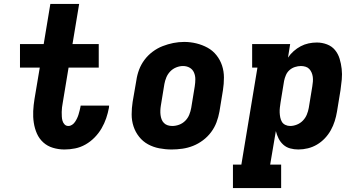

<svg xmlns="http://www.w3.org/2000/svg" viewBox="-20 -755 1840 980"><path d="M309 8Q279 8 250.5 -0.5Q222 -9 201 -28Q180 -47 168.5 -73Q157 -99 152.5 -128.5Q148 -158 149.5 -188Q151 -218 156 -249L183 -410H82V-530H203L237 -735H384L350 -530H484V-410H330L300 -229Q298 -218 296.5 -206.5Q295 -195 295 -183.5Q295 -172 295.5 -160.5Q296 -149 299 -138.5Q302 -128 309.5 -120Q317 -112 329 -112Q339 -112 348 -118Q357 -124 363 -133Q369 -142 373.5 -151.5Q378 -161 381 -171Q384 -181 386.5 -191Q389 -201 391 -211Q391 -212 391 -213.5Q391 -215 392 -216H537Q537 -214 536.5 -211Q536 -208 536 -205Q531 -178 522 -151.5Q513 -125 498.5 -100Q484 -75 463 -53.5Q442 -32 416.5 -17.5Q391 -3 363.5 2.5Q336 8 309 8Z M856 8Q824 8 793 2Q762 -4 735.5 -18.5Q709 -33 690 -57Q671 -81 661.5 -110Q652 -139 652 -171Q652 -203 657 -235L676 -345Q680 -373 690 -399.5Q700 -426 717.5 -449.5Q735 -473 759 -491Q783 -509 810 -519.5Q837 -530 864.5 -535.5Q892 -541 920 -541Q952 -541 982.5 -533.5Q1013 -526 1039.5 -511.5Q1066 -497 1085 -473Q1104 -449 1113.5 -420Q1123 -391 1123 -359Q1123 -327 1118 -295L1100 -185Q1095 -157 1085 -130.5Q1075 -104 1057.5 -80.5Q1040 -57 1016 -39Q992 -21 965.5 -10.5Q939 0 911 4Q883 8 856 8ZM859 -112Q877 -112 894.5 -118.5Q912 -125 925.5 -138.5Q939 -152 946 -169.5Q953 -187 956 -204L974 -314Q977 -333 977 -351Q977 -369 970 -385Q963 -401 948 -409.5Q933 -418 914 -418Q897 -418 879.5 -411Q862 -404 849 -390.5Q836 -377 829 -360Q822 -343 819 -326L801 -216Q799 -204 798.5 -191.5Q798 -179 799.5 -167.5Q801 -156 805 -145.5Q809 -135 817 -127Q825 -119 836 -115.5Q847 -112 859 -112Z M1169 205V85H1212L1294 -410H1267V-530H1461L1450 -461Q1462 -479 1479 -494Q1496 -509 1515 -519Q1534 -529 1555 -533.5Q1576 -538 1597 -538Q1624 -538 1649 -528.5Q1674 -519 1690 -499.5Q1706 -480 1713.5 -455Q1721 -430 1724 -403.5Q1727 -377 1724.5 -349.5Q1722 -322 1718 -295L1700 -185Q1696 -161 1688.5 -137Q1681 -113 1668.5 -90.5Q1656 -68 1638 -49Q1620 -30 1598 -17Q1576 -4 1551.5 2Q1527 8 1503 8Q1481 8 1461 2.5Q1441 -3 1426 -16.5Q1411 -30 1402 -48Q1393 -66 1388 -86L1359 85H1415V205ZM1461 -112Q1478 -112 1495.5 -119Q1513 -126 1526 -139.5Q1539 -153 1546 -170Q1553 -187 1556 -204L1574 -314Q1576 -326 1577 -338.5Q1578 -351 1576.5 -362.5Q1575 -374 1570.5 -384.5Q1566 -395 1558.5 -403Q1551 -411 1539.5 -414.5Q1528 -418 1516 -418Q1501 -418 1485.5 -413Q1470 -408 1458 -397.5Q1446 -387 1439.5 -372Q1433 -357 1430 -342L1412 -232Q1410 -219 1408.5 -206Q1407 -193 1407.5 -180.5Q1408 -168 1410.5 -155.5Q1413 -143 1419 -133Q1425 -123 1436.5 -117.5Q1448 -112 1461 -112Z"/></svg>

Font: Iosevka Curly Slab HvExObl
Style: Regular
Weight: 900
Width: 7
Italic angle: -9°
Monospace: yes
Designer: Belleve Invis
Foundry: Belleve Invis
Version: Version 11.1.0; ttfautohint (v1.8.3)